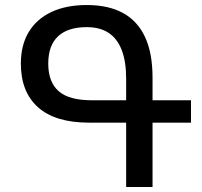

<svg xmlns="http://www.w3.org/2000/svg" viewBox="-20 -744 802 764"><path d="M587 0H482V-430Q482 -499 464.5 -544.5Q447 -590 412.5 -613Q378 -636 325 -636Q250 -636 211 -599.5Q172 -563 172 -491Q172 -418 213 -381.5Q254 -345 346 -345H740V-256H334Q200 -256 131.5 -317Q63 -378 63 -491Q63 -564 94 -616Q125 -668 184 -696Q243 -724 325 -724Q411 -724 469 -692.5Q527 -661 557 -597Q587 -533 587 -435Z"/></svg>

Font: Noto Sans Armenian Medium
Style: Regular
Weight: 500
Designer: Monotype Design Team
Foundry: Monotype Imaging Inc.
Version: Version 2.007